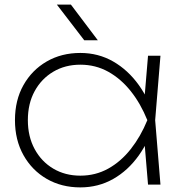

<svg xmlns="http://www.w3.org/2000/svg" viewBox="-20 -802 786 834"><path d="M623 0 605 -215 629 -280 605 -345 623 -560H677L654 -280L677 0ZM654 -280Q630 -193 583 -127Q536 -61 471.5 -24.5Q407 12 329 12Q247 12 183 -25Q119 -62 82 -128Q45 -194 45 -280Q45 -367 82 -432.5Q119 -498 183 -535Q247 -572 329 -572Q407 -572 471.5 -535Q536 -498 583 -432.5Q630 -367 654 -280ZM101 -280Q101 -209 130.5 -154.5Q160 -100 211.5 -69.5Q263 -39 329 -39Q395 -39 450 -69.5Q505 -100 548 -154.5Q591 -209 620 -280Q591 -352 548 -406Q505 -460 450 -490.5Q395 -521 329 -521Q263 -521 211.5 -490.5Q160 -460 130.5 -406Q101 -352 101 -280ZM288 -782 405 -627H346L227 -782Z"/></svg>

Font: Unbounded ExtraLight
Style: Regular
Weight: 250
Designer: Luke Prowse, Jean-Baptiste Morizot, Fátima Lázaro, Florian Runge
Foundry: NaN
Version: Version 1.701;gftools[0.9.28.dev5+ged2979d]